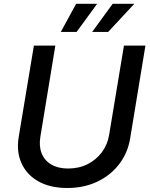

<svg xmlns="http://www.w3.org/2000/svg" viewBox="-20 -964 780 996"><path d="M329.1 11.2Q240.2 11.2 179.2 -23.2Q118.2 -57.6 91.3 -117.7Q64.5 -177.7 77.1 -253.9L155.8 -727.5H267.1L189.5 -255.4Q181.2 -206.1 196 -168.7Q210.9 -131.3 246.1 -110.6Q281.2 -89.8 333.5 -89.8Q389.6 -89.8 434.6 -112.5Q479.5 -135.3 508.5 -174.3Q537.6 -213.4 545.9 -263.2L623 -727.5H734.4L655.3 -246.6Q642.6 -169.9 597.7 -111.8Q552.7 -53.7 483.9 -21.2Q415 11.2 329.1 11.2ZM377.4 -798.3H295.4L375 -944.3H483.9ZM541 -798.3H458L564.5 -944.3H676.8Z"/></svg>

Font: Inter Medium
Style: Italic
Weight: 500
Italic angle: -9.3988°
Designer: Rasmus Andersson
Foundry: rsms
Version: Version 4.001;git-66647c0bb